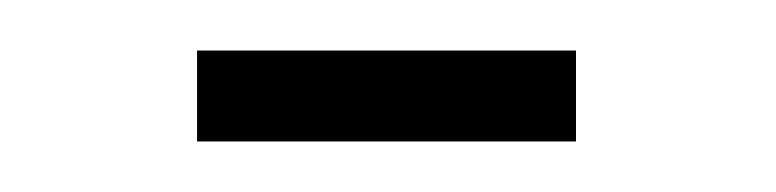

<svg xmlns="http://www.w3.org/2000/svg" viewBox="-20 -324 307 76"><path d="M58 -268V-304H208V-268Z"/></svg>

Font: Saira UltraCondensed Thin
Style: Regular
Weight: 250
Width: 1
Designer: Hector Gatti with collaboration of the Omnibus-Type team
Foundry: Omnibus-Type
Version: Version 1.101